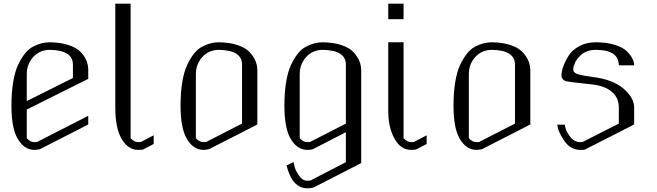

<svg xmlns="http://www.w3.org/2000/svg" viewBox="-20 -812 3560 1040"><path d="M250 -583Q308.6 -582 351.6 -567.9Q394.5 -553.7 416.5 -530.8Q438.5 -507.8 448.2 -483.4Q458 -459 458 -433.6V-384.8L125 -218.8V-63.5Q143.6 -42 167 -42Q176.8 -42 180.7 -43L458 -184.6V-137.7L196.3 -3.9Q176.8 0 167 0Q110.4 0 75.2 -61.5Q42 -118.2 42 -240.2Q42 -310.5 51.3 -367.2Q60.5 -423.8 77.6 -460Q94.7 -496.1 114.7 -521.5Q134.8 -546.9 159.7 -559.6Q184.6 -572.3 205.6 -577.6Q226.6 -583 250 -583ZM250 -542Q195.3 -542 160.2 -503.4Q125 -464.8 125 -410.2V-264.6L375 -389.6V-461.9Q375 -540 250 -542Z M604.5 -792H687.5V-63.5Q707 -42 729.5 -42Q739.3 -42 743.2 -43L812.5 -79.1V-32.2L758.8 -3.9Q751 0 729.5 0Q672.9 0 637.7 -61.5Q604.5 -120.1 604.5 -230.5Z M1166 -542Q1111.3 -542 1076.2 -503.4Q1041 -464.8 1041 -410.2V-63.5Q1059.6 -42 1083 -42Q1092.8 -42 1096.7 -43L1291 -142.6V-461.9Q1291 -540 1166 -542ZM1166 -583Q1224.6 -582 1267.1 -567.9Q1309.6 -553.7 1331.5 -530.3Q1353.5 -506.8 1363.3 -483.4Q1373 -460 1374 -433.6V-137.7L1112.3 -3.9Q1092.8 0 1083 0Q1026.4 0 991.2 -61.5Q958 -118.2 958 -240.2Q958 -310.5 967.3 -367.2Q976.6 -423.8 993.7 -460Q1010.7 -496.1 1030.8 -521.5Q1050.8 -546.9 1075.7 -559.6Q1100.6 -572.3 1121.6 -577.6Q1142.6 -583 1166 -583Z M1728.5 -542Q1673.8 -542 1638.7 -503.4Q1603.5 -464.8 1603.5 -410.2V-63.5Q1622.1 -42 1645.5 -42Q1655.3 -42 1659.2 -43L1853.5 -142.6V-461.9Q1853.5 -540 1728.5 -542ZM1728.5 -583Q1787.1 -582 1829.6 -567.9Q1872.1 -553.7 1894 -530.3Q1916 -506.8 1925.8 -483.4Q1935.5 -460 1936.5 -433.6V71.3L1677.7 204.1Q1658.2 208 1645.5 208Q1562.5 208 1532.2 84Q1568.4 66.4 1570.3 65.4Q1570.3 71.3 1576.2 92.8Q1582 114.3 1600.6 140.6Q1619.1 167 1645.5 167Q1656.2 167 1661.1 166L1853.5 66.4V-95.7L1674.8 -3.9Q1663.1 0 1645.5 0Q1588.9 0 1553.7 -61.5Q1520.5 -118.2 1520.5 -240.2Q1520.5 -310.5 1529.8 -367.2Q1539.1 -423.8 1556.2 -460Q1573.2 -496.1 1593.3 -521.5Q1613.3 -546.9 1638.2 -559.6Q1663.1 -572.3 1684.1 -577.6Q1705.1 -583 1728.5 -583Z M2083 -792H2166V-708H2083ZM2083 -583H2166V-63.5Q2185.5 -42 2208 -42Q2217.8 -42 2221.7 -43L2291 -79.1V-32.2L2237.3 -3.9Q2229.5 0 2208 0Q2152.3 0 2118.7 -57.6Q2085 -115.2 2083 -203.1Z M2644.5 -542Q2589.8 -542 2554.7 -503.4Q2519.5 -464.8 2519.5 -410.2V-63.5Q2538.1 -42 2561.5 -42Q2571.3 -42 2575.2 -43L2769.5 -142.6V-461.9Q2769.5 -540 2644.5 -542ZM2644.5 -583Q2703.1 -582 2745.6 -567.9Q2788.1 -553.7 2810.1 -530.3Q2832 -506.8 2841.8 -483.4Q2851.6 -460 2852.5 -433.6V-137.7L2590.8 -3.9Q2571.3 0 2561.5 0Q2504.9 0 2469.7 -61.5Q2436.5 -118.2 2436.5 -240.2Q2436.5 -310.5 2445.8 -367.2Q2455.1 -423.8 2472.2 -460Q2489.3 -496.1 2509.3 -521.5Q2529.3 -546.9 2554.2 -559.6Q2579.1 -572.3 2600.1 -577.6Q2621.1 -583 2644.5 -583Z M3207 -583Q3265.6 -583 3309.6 -569.3Q3353.5 -555.7 3374.5 -535.2Q3395.5 -514.6 3405.3 -495.1Q3415 -475.6 3415 -458H3332Q3332 -542 3207 -542Q3181.6 -542 3160.6 -534.2Q3139.6 -526.4 3127.9 -515.1Q3116.2 -503.9 3106.4 -491.7Q3096.7 -479.5 3093.8 -469.7Q3090.8 -460 3087.9 -455.1Q3085 -448.2 3085 -436.5Q3085 -418.9 3106.9 -411.1Q3128.9 -403.3 3187.5 -395.5Q3299.8 -381.8 3357.4 -332Q3415 -282.2 3415 -229.5V-137.7Q3410.2 -134.8 3305.7 -82Q3201.2 -29.3 3148.4 -2Q3144.5 0 3124 0Q3069.3 0 3034.7 -51.8Q3000 -103.5 2999 -136.7H3040Q3040 -111.3 3064 -76.7Q3087.9 -42 3124 -42Q3132.8 -42 3135.7 -43L3332 -142.6V-229.5Q3332 -282.2 3294.4 -314.5Q3256.8 -346.7 3188.5 -354.5Q3171.9 -356.4 3144.5 -359.4Q3063.5 -368.2 3048.3 -371.6Q3033.2 -375 3026.4 -386.7Q3024.4 -389.6 3023.4 -391.6Q3021.5 -395.5 3021.5 -404.3Q3021.5 -423.8 3030.8 -451.2Q3040 -478.5 3059.6 -509.8Q3079.1 -541 3117.7 -562Q3156.2 -583 3207 -583Z"/></svg>

Font: wanta
Style: Medium
Weight: 500
Version: Version 0.91